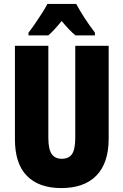

<svg xmlns="http://www.w3.org/2000/svg" viewBox="-20 -998 628 977"><path d="M533 -293Q533 -169 471 -105Q409 -41 292 -41Q178 -41 117 -103Q56 -165 56 -289V-765H226V-297Q226 -239 243 -214.5Q260 -190 294 -190Q330 -190 346.5 -214Q363 -238 363 -298V-765H533ZM368 -978Q402 -913 463 -832V-818H364Q334 -842 294 -891Q250 -838 226 -818H125V-832Q139 -849 158 -877Q177 -905 195 -933Q213 -961 221 -978Z"/></svg>

Font: Noto Sans Tamil UI ExtraCondensed Black
Style: Regular
Weight: 900
Width: 2
Designer: Jelle Bosma - Monotype Design Team
Foundry: Monotype Imaging Inc.
Version: Version 2.004; ttfautohint (v1.8.4.7-5d5b)